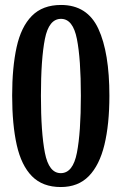

<svg xmlns="http://www.w3.org/2000/svg" viewBox="-20 -744 491 774"><path d="M225 10Q152 10 109 -33.5Q66 -77 47.5 -159.5Q29 -242 29 -359Q29 -472 47 -554Q65 -636 108.5 -680Q152 -724 226 -724Q332 -724 376.5 -628Q421 -532 421 -358Q421 -243 401 -160.5Q381 -78 338 -34Q295 10 225 10ZM225 -46Q274 -46 290 -128Q306 -210 306 -358Q306 -506 290 -587Q274 -668 226 -668Q177 -668 161 -587Q145 -506 145 -358Q145 -210 161 -128Q177 -46 225 -46Z"/></svg>

Font: Noto Serif Devanagari ExtraCondensed SemiBold
Style: Regular
Weight: 600
Width: 2
Designer: Universal Thirst, Indian Type Foundry and the Monotype Design Team
Foundry: Monotype Imaging Inc.
Version: Version 2.004; ttfautohint (v1.8.4.7-5d5b)